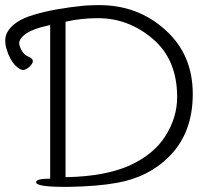

<svg xmlns="http://www.w3.org/2000/svg" viewBox="-44 -727 830 750"><path d="M210 3Q97 3 97 -15Q97 -29 147 -29H152V-34V-623V-629L146 -628Q79 -613 53 -592Q26 -571 32 -551Q42 -515 69 -505Q82 -499 84 -491Q86 -483 76 -471Q64 -458 50 -454Q37 -451 16 -471Q-6 -494 -18 -534Q-30 -574 -16 -600Q9 -646 87 -669Q166 -693 285 -705Q318 -707 344 -707Q495 -707 602 -610Q709 -514 709 -360Q709 -206 615 -114Q536 -35 414 -13Q376 -6 328.5 -2Q281 2 224 3ZM69 -505ZM212 -35H217Q365 -38 461 -80Q556 -123 602 -195.5Q648 -268 648 -348Q648 -494 553 -575Q458 -656 339 -656Q274 -656 216 -643L212 -642V-638V-40Z"/></svg>

Font: LXGW WenKai TC Light
Style: Regular
Weight: 300
Designer: LXGW / Fontworks Inc.
Foundry: LXGW / Fontworks Inc.
Version: Version 1.330